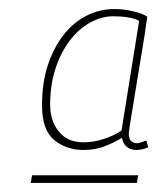

<svg xmlns="http://www.w3.org/2000/svg" viewBox="-20 -696 370 425"><path d="M48 -291 51 -308H286L283 -291ZM306 -659Q300 -616 293.5 -578Q287 -540 282 -508Q277 -476 273 -453Q269 -430 267 -416Q265 -402 265 -400Q265 -379 284 -379Q286 -379 291 -380.5Q296 -382 304 -385L308 -370Q302 -367 294.5 -365.5Q287 -364 282 -364Q269 -364 260.5 -371Q252 -378 250 -391Q234 -381 212.5 -372.5Q191 -364 165 -364Q127 -364 100 -386Q73 -408 73 -463Q73 -513 86 -552Q99 -591 121 -619Q143 -647 172 -661.5Q201 -676 234 -676Q247 -676 259.5 -674Q272 -672 284.5 -668.5Q297 -665 306 -659ZM91 -464Q91 -429 110 -405Q129 -381 165 -381Q187 -381 210 -388.5Q233 -396 249 -407L288 -650Q278 -655 263.5 -657.5Q249 -660 231 -660Q205 -660 179.5 -646Q154 -632 134 -605.5Q114 -579 102.5 -543Q91 -507 91 -464Z"/></svg>

Font: Georama ExtraCondensed Thin Thin
Style: Italic
Weight: 250
Italic angle: -9°
Version: Version 1.001